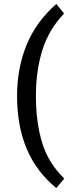

<svg xmlns="http://www.w3.org/2000/svg" viewBox="-20 -832 392 968"><path d="M66 -348Q66 -489 114.5 -606.5Q163 -724 264 -812L303 -764Q226 -683 193.5 -579Q161 -475 161 -348Q161 -216 192.5 -112.5Q224 -9 304 68L264 116Q66 -44 66 -348Z"/></svg>

Font: Amiko
Style: Regular
Weight: 400
Designer: Pablo Impallari, Rodrigo Fuenzalida, Andres Torresi
Foundry: Impallari Type
Version: Version 1.001; ttfautohint (v1.3)